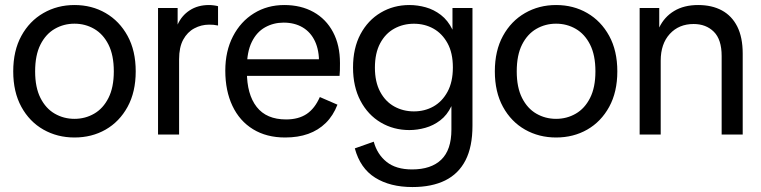

<svg xmlns="http://www.w3.org/2000/svg" viewBox="-20 -543 3070 775"><path d="M280.6 12Q211.5 12 155.2 -19.9Q99 -51.9 66.2 -111.8Q33.4 -171.7 33.4 -254.9Q33.4 -338.3 66.2 -398.1Q99 -458 155.2 -490.3Q211.5 -522.7 280.6 -522.7Q350.6 -522.7 406.4 -490.3Q462.2 -458 495 -398.1Q527.8 -338.3 527.8 -254.9Q527.8 -171.7 495 -111.8Q462.2 -51.9 406.4 -19.9Q350.6 12 280.6 12ZM280.6 -63.3Q324 -63.3 360.1 -84.2Q396.3 -105 417.8 -147.6Q439.4 -190.1 439.4 -254.9Q439.4 -320.5 417.8 -363.1Q396.3 -405.6 360.1 -426.5Q324 -447.4 280.6 -447.4Q237.2 -447.4 201 -426.5Q164.8 -405.6 143.3 -363.1Q121.8 -320.5 121.8 -254.9Q121.8 -190.1 143.3 -147.6Q164.8 -105 201 -84.2Q237.2 -63.3 280.6 -63.3Z M617.9 0V-510.7H697V-443.8Q713 -479.9 745.7 -501.3Q778.5 -522.7 823.5 -522.7Q833.3 -522.7 843.3 -521.3Q853.3 -520 860.1 -518V-440Q849.6 -442.2 841.7 -442.9Q833.8 -443.5 824 -443.5Q792.5 -443.5 764.5 -428.6Q736.4 -413.7 719.6 -383Q702.9 -352.3 702.9 -304V0Z M1131 12Q1055.9 12 1001.5 -21.3Q947 -54.7 918.2 -115.7Q889.4 -176.7 889.4 -257.6Q889.4 -336.6 920.4 -396.4Q951.3 -456.1 1005.2 -489.4Q1059 -522.7 1127.4 -522.7Q1194.9 -522.7 1245.6 -494.4Q1296.3 -466.1 1324.3 -413.4Q1352.3 -360.7 1352.3 -288.1Q1352.3 -273.3 1352 -259.4Q1351.7 -245.5 1350.6 -236.8H938.9V-303.9H1299.8L1267.8 -286.4Q1268.7 -339.2 1251.5 -376.2Q1234.3 -413.1 1201.7 -432.4Q1169.1 -451.7 1124.7 -451.7Q1084 -451.7 1050 -432.7Q1016 -413.8 996.3 -373.6Q976.5 -333.4 976.5 -269.4V-254.4Q976.5 -161.9 1016.1 -111.4Q1055.6 -60.9 1134.8 -60.9Q1184.8 -60.9 1217.8 -82.9Q1250.7 -105 1271 -151.3L1342.1 -120.5Q1325 -76.2 1295 -46.7Q1264.9 -17.2 1224 -2.6Q1183.1 12 1131 12Z M1644.7 212Q1554.5 212 1494.2 174.1Q1433.9 136.3 1412.2 55.9L1488.6 28.9Q1502.4 79.9 1540.5 110.4Q1578.5 140.9 1643.2 140.9Q1720.3 140.9 1761.2 101.4Q1802.1 61.9 1802.1 -19.7V-114.7Q1784.8 -78.2 1757 -57.2Q1729.3 -36.1 1696.9 -27.1Q1664.5 -18 1632.5 -18Q1568.7 -18 1516.9 -48.6Q1465.1 -79.2 1435 -136.2Q1405 -193.1 1405 -270.7Q1405 -348.6 1435 -405Q1465.1 -461.4 1516.9 -492Q1568.7 -522.7 1632.5 -522.7Q1665.3 -522.7 1698.2 -513.6Q1731.1 -504.5 1759.6 -482.7Q1788.1 -460.8 1806.4 -423.3V-510.7H1887.1V-35.4Q1887.1 49.2 1859.1 103.9Q1831 158.6 1777 185.3Q1723 212 1644.7 212ZM1650.7 -93.4Q1694.2 -93.4 1729.5 -113.2Q1764.8 -133 1786.4 -172.6Q1808 -212.3 1808 -270.7Q1808 -329.4 1786.4 -368.6Q1764.8 -407.8 1729.5 -427.5Q1694.2 -447.2 1650.7 -447.2Q1607.3 -447.2 1571.5 -427.5Q1535.6 -407.8 1514.5 -368.2Q1493.3 -328.6 1493.3 -269.9Q1493.3 -212.3 1514.5 -172.6Q1535.6 -133 1571.5 -113.2Q1607.3 -93.4 1650.7 -93.4Z M2224.6 12Q2155.5 12 2099.2 -19.9Q2043 -51.9 2010.2 -111.8Q1977.4 -171.7 1977.4 -254.9Q1977.4 -338.3 2010.2 -398.1Q2043 -458 2099.2 -490.3Q2155.5 -522.7 2224.6 -522.7Q2294.6 -522.7 2350.4 -490.3Q2406.2 -458 2439 -398.1Q2471.8 -338.3 2471.8 -254.9Q2471.8 -171.7 2439 -111.8Q2406.2 -51.9 2350.4 -19.9Q2294.6 12 2224.6 12ZM2224.6 -63.3Q2268 -63.3 2304.1 -84.2Q2340.3 -105 2361.8 -147.6Q2383.4 -190.1 2383.4 -254.9Q2383.4 -320.5 2361.8 -363.1Q2340.3 -405.6 2304.1 -426.5Q2268 -447.4 2224.6 -447.4Q2181.2 -447.4 2145 -426.5Q2108.8 -405.6 2087.3 -363.1Q2065.8 -320.5 2065.8 -254.9Q2065.8 -190.1 2087.3 -147.6Q2108.8 -105 2145 -84.2Q2181.2 -63.3 2224.6 -63.3Z M2892.9 0V-317Q2892.9 -383.6 2861.3 -414.9Q2829.8 -446.1 2779.7 -446.1Q2720.4 -446.1 2683.6 -406.1Q2646.9 -366.1 2646.9 -298V0H2561.9V-510.7H2641V-432Q2661.5 -474.8 2701.2 -498.7Q2741 -522.7 2798 -522.7Q2853.6 -522.7 2893.8 -501Q2934 -479.3 2956 -435.8Q2977.9 -392.2 2977.9 -326.4V0Z"/></svg>

Font: TikTok Sans Light
Style: Regular
Weight: 300
Version: Version 4.000